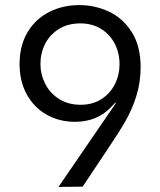

<svg xmlns="http://www.w3.org/2000/svg" viewBox="-20 -734 630 755"><path d="M436 -329 433 -330 416 -312Q361 -255 275 -255Q213 -255 163.5 -283Q114 -311 85.5 -362.5Q57 -414 57 -482Q57 -555 88.5 -607.5Q120 -660 173.5 -687Q227 -714 292 -714Q353 -714 408 -688.5Q463 -663 498 -608Q533 -553 533 -470Q533 -410 516 -356Q499 -302 472 -255.5Q445 -209 403 -147L305 0L210 1ZM450 -482Q450 -525 431.5 -561.5Q413 -598 378 -620Q343 -642 296 -642Q247 -642 211.5 -620Q176 -598 157.5 -561.5Q139 -525 139 -483Q139 -442 157.5 -405Q176 -368 212 -345Q248 -322 297 -322Q344 -322 378.5 -344Q413 -366 431.5 -402.5Q450 -439 450 -482Z"/></svg>

Font: Be Vietnam
Style: Regular
Weight: 400
Designer: Gabriel Lam
Foundry: TypeRant
Version: Version 4.000